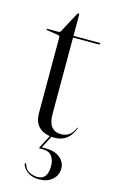

<svg xmlns="http://www.w3.org/2000/svg" viewBox="-113 -572 485 812"><g transform="rotate(15 129.0 -165.5)"><path d="M65.5 -416 16 -424Q12 -424.5 12 -427Q12 -429.5 14.5 -429.5H62.5Q71.5 -429.5 74 -436L120.5 -523Q123.5 -526.5 126 -526.5Q129.5 -526.5 129.5 -523V-429.5H243.5Q247.5 -429.5 247.5 -426.5Q247.5 -422 238 -422H129.5V-86Q129.5 -49.5 144.2 -31.8Q159 -14 184.5 -14Q228 -14 245 -57.5Q246 -59.5 247.2 -59Q248.5 -58.5 248 -56Q224 7.5 164 7.5Q122 7.5 97.5 -13.2Q73 -34 73 -77V-406.5Q73 -415 65.5 -416ZM146 -0.5H154L122 60.5H139.5Q179 60.5 202 79.5Q225 98.5 225 125.5Q225 156 203 175.2Q181 194.5 145.5 194.5Q116 194.5 96.2 181.2Q76.5 168 70.5 148.5Q69.5 144 72.5 143.5Q75.5 142 77 147Q82.5 167.5 99.5 177Q116.5 186.5 136.5 186.5Q180.5 186.5 180.5 127Q180.5 101 168 84.2Q155.5 67.5 130.5 67.5H116.5Q110 67.5 113.5 61Z"/></g></svg>

Font: Fraunces 144pt Light
Style: Regular
Weight: 300
Version: Version 1.000;[b76b70a41]